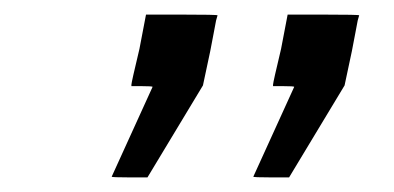

<svg xmlns="http://www.w3.org/2000/svg" viewBox="-20 -714 540 263"><path d="M171 -647 180 -694H229Q278 -694 278 -693L276 -686Q275 -680 272.5 -667.5Q270 -655 268 -644L258 -597L182 -471H157Q133 -471 133 -472L189 -595Q189 -596 174 -596H160V-598Q160 -601 171 -647ZM365 -647 374 -694H423Q472 -694 472 -693L470 -686Q469 -680 466.5 -667.5Q464 -655 462 -644L452 -597L376 -471H351Q327 -471 327 -472L383 -595Q383 -596 368 -596H354V-598Q354 -601 365 -647Z"/></svg>

Font: MathJax_SansSerif
Style: Italic
Weight: 400
Version: Version 1.1